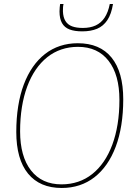

<svg xmlns="http://www.w3.org/2000/svg" viewBox="-20 -925 674 955"><path d="M287 10Q178 10 119.5 -61.5Q61 -133 61 -269Q61 -337 70.5 -396.5Q80 -456 98.5 -505Q117 -554 143.5 -592Q170 -630 204 -656.5Q238 -683 279 -696.5Q320 -710 367 -710Q477 -710 535 -638.5Q593 -567 593 -431Q593 -363 583.5 -303.5Q574 -244 555.5 -195Q537 -146 510.5 -108Q484 -70 450 -43.5Q416 -17 375 -3.5Q334 10 287 10ZM286 -8Q330 -8 368.5 -21Q407 -34 439 -59.5Q471 -85 496 -121.5Q521 -158 538.5 -205Q556 -252 565 -308Q574 -364 574 -428Q574 -553 520 -622.5Q466 -692 368 -692Q324 -692 285.5 -679Q247 -666 215 -640.5Q183 -615 158 -578.5Q133 -542 115.5 -495Q98 -448 89 -392Q80 -336 80 -272Q80 -147 134 -77.5Q188 -8 286 -8ZM389 -769Q351 -769 326 -778.5Q301 -788 288.5 -810Q276 -832 276 -868Q276 -878 277 -888Q278 -898 279 -905H296Q294 -897 293.5 -888.5Q293 -880 293 -869Q294 -839 305.5 -820.5Q317 -802 338.5 -794Q360 -786 392 -786Q429 -786 456 -798.5Q483 -811 500.5 -837.5Q518 -864 526 -905H542Q534 -855 514 -825Q494 -795 463 -782Q432 -769 389 -769Z"/></svg>

Font: Georama ExtraCondensed Thin Thin
Style: Italic
Weight: 250
Italic angle: -9°
Version: Version 1.001